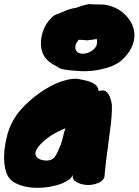

<svg xmlns="http://www.w3.org/2000/svg" viewBox="-22 -871 676 937"><path d="M458 -429 462 -428Q464 -428 464 -427Q490 -437 507 -412Q518 -395 524 -360Q526 -312 514 -227Q491 -55 489 -22Q491 13 446 26Q407 38 368 25Q327 11 334 -18Q326 -3 318 3.5Q310 10 286.5 21.5Q263 33 220 40.5Q177 48 134 44.5Q91 41 55.5 23.5Q20 6 8 -31Q-15 -103 14 -214Q34 -287 86 -343Q146 -407 222 -449Q279 -480 332 -486Q350 -488 363.5 -485Q377 -482 392.5 -479Q408 -476 422 -470Q458 -455 458 -429ZM273 -164Q280 -178 284.5 -199Q289 -220 297 -245Q216 -212 173 -164Q126 -111 179 -91Q225 -79 246 -106Q255 -118 262 -136Q269 -154 279 -173Q276 -168 273 -164ZM350 -833Q382 -846 413 -851Q442 -849 474 -849Q506 -849 542 -832Q578 -815 603 -783.5Q628 -752 633 -716Q642 -638 567 -573Q534 -546 469 -532Q418 -521 369 -524Q320 -527 298 -530.5Q276 -534 267.5 -539Q259 -544 250 -549.5Q241 -555 233 -559Q173 -596 178 -670Q182 -733 224 -779Q239 -796 251.5 -800Q264 -804 292.5 -816.5Q321 -829 350 -833ZM450 -681Q433 -677 401 -674Q394 -676 383 -676Q372 -676 362 -677Q339 -650 348 -627Q351 -619 362 -613Q373 -607 390.5 -609.5Q408 -612 423 -621Q457 -642 451 -676Q450 -677 450 -681Z"/></svg>

Font: Knewave
Style: Regular
Weight: 400
Designer: Tyler Finck
Foundry: Tyler Finck
Version: Version 1.001